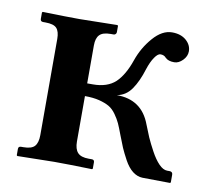

<svg xmlns="http://www.w3.org/2000/svg" viewBox="-57 -502 621 567"><g transform="rotate(10 253.0 -218.5)"><path d="M85 -71.8V-359.9Q85 -382.3 75.9 -392.1Q66.9 -401.9 42 -401.9H35.2Q26.9 -401.9 26.9 -410.2V-429.2L28.8 -431.2Q103 -429.2 139.2 -429.2L252.9 -431.2L254.9 -429.2V-410.2Q254.9 -406.7 252.4 -404.3Q250 -401.9 247.1 -401.9H237.8Q214.4 -401.9 204.6 -391.8Q194.8 -381.8 194.8 -359.9V-246.1H211.9Q254.9 -246.1 279.3 -268.6Q303.2 -291.5 318.8 -336.9Q332.5 -376.5 359.4 -407.2Q386.2 -438 416 -438Q442.4 -438 458.3 -424.1Q474.1 -410.2 474.1 -391.1Q474.1 -376.5 462.2 -364.3Q450.2 -352.1 437 -352.1Q418.9 -352.1 410.2 -360.8Q404.3 -368.2 393.1 -368.2Q385.3 -368.2 375.7 -354.2Q366.2 -340.3 358.9 -317.9Q347.2 -279.8 330.6 -255.9Q314 -231.9 287.1 -227.1Q362.3 -227.1 388.2 -157.2Q395.5 -138.2 402.8 -121.1Q410.6 -103.5 422.4 -81.8Q434.1 -60.1 447 -46.6Q460 -33.2 472.2 -33.2H479Q488.8 -33.2 488.8 -23.9V-1L486.8 1L403.8 0Q388.2 -0.5 374.3 -11.2Q360.4 -22 349.1 -42.7Q337.9 -63.5 332 -77.1Q326.7 -89.4 317.9 -112.8Q310.1 -133.8 304.7 -145.8Q299.3 -157.7 289.6 -171.4Q279.8 -185.1 268.1 -191.9Q256.3 -198.7 238 -203.4Q219.7 -208 194.8 -208V-71.8Q194.8 -49.3 204.6 -38.6Q214.4 -27.8 237.8 -27.8H247.1Q254.9 -27.8 254.9 -20V-1L252.9 1Q178.2 -1 139.2 -1L28.8 1L26.9 -1V-20Q26.9 -27.8 35.2 -27.8H42Q66.4 -27.8 75.7 -38.3Q85 -48.8 85 -71.8Z"/></g></svg>

Font: Linux Libertine G
Style: Bold
Weight: 700
Designer: Philipp H. Poll
Foundry: Philipp H. Poll
Version: Version 5.0.3